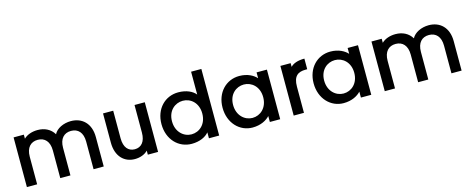

<svg xmlns="http://www.w3.org/2000/svg" viewBox="-37 -1396 5050 2061"><g transform="rotate(-15 2488.0 -365.0)"><path d="M75 -552V0H189V-307C189 -408 240 -460 318 -460C395 -460 446 -408 446 -307V0H559V-307C559 -408 610 -460 688 -460C765 -460 816 -408 816 -307V0H929V-327C929 -481 836 -562 713 -562C631 -562 553 -525 524 -467C486 -530 421 -562 343 -562C281 -562 224 -542 189 -507V-552Z M1533 0V-552H1419V-245C1419 -144 1372 -92 1300 -92C1229 -92 1182 -144 1182 -245V-552H1069V-227C1069 -73 1158 10 1274 10C1332 10 1386 -10 1419 -45V0Z M1906 -562C1760 -562 1645 -449 1645 -278C1645 -107 1760 10 1906 10C1996 10 2063 -23 2098 -66V0H2212V-740H2098V-486C2064 -529 1996 -562 1906 -562ZM1762 -278C1762 -398 1845 -462 1930 -462C2017 -462 2098 -395 2098 -276C2098 -156 2017 -89 1930 -89C1845 -89 1762 -158 1762 -278Z M2582 10C2674 10 2740 -27 2775 -66V0H2890V-551H2775V-486C2741 -524 2677 -562 2584 -562C2439 -562 2324 -448 2324 -278C2324 -108 2439 10 2582 10ZM2441 -278C2441 -397 2523 -461 2608 -461C2694 -461 2775 -394 2775 -276C2775 -157 2694 -90 2608 -90C2523 -90 2441 -159 2441 -278Z M3040 -552V0H3154V-291C3154 -408 3206 -443 3290 -443H3309V-561C3234 -561 3184 -542 3154 -511V-552Z M3594 10C3686 10 3752 -27 3787 -66V0H3902V-551H3787V-486C3753 -524 3689 -562 3596 -562C3451 -562 3336 -448 3336 -278C3336 -108 3451 10 3594 10ZM3453 -278C3453 -397 3535 -461 3620 -461C3706 -461 3787 -394 3787 -276C3787 -157 3706 -90 3620 -90C3535 -90 3453 -159 3453 -278Z M4052 -552V0H4166V-307C4166 -408 4217 -460 4295 -460C4372 -460 4423 -408 4423 -307V0H4536V-307C4536 -408 4587 -460 4665 -460C4742 -460 4793 -408 4793 -307V0H4906V-327C4906 -481 4813 -562 4690 -562C4608 -562 4530 -525 4501 -467C4463 -530 4398 -562 4320 -562C4258 -562 4201 -542 4166 -507V-552Z"/></g></svg>

Font: Malmofest Medium
Style: Regular
Weight: 500
Designer: Jonny Pinhorn (Poppins), Kolossal
Version: Version 1.004;Glyphs 3.1.2 (3151)